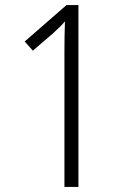

<svg xmlns="http://www.w3.org/2000/svg" viewBox="-20 -734 499 754"><path d="M288 0H233V-526Q233 -561 233.5 -590Q234 -619 235 -650Q225 -638 214.5 -628Q204 -618 188 -603L109 -535L77 -571L241 -714H288Z"/></svg>

Font: Noto Sans Lao UI Cond Light
Style: Regular
Weight: 300
Width: 3
Designer: Monotype Design Team
Foundry: Monotype Imaging Inc.
Version: Version 2.000; ttfautohint (v1.8.4.7-5d5b)